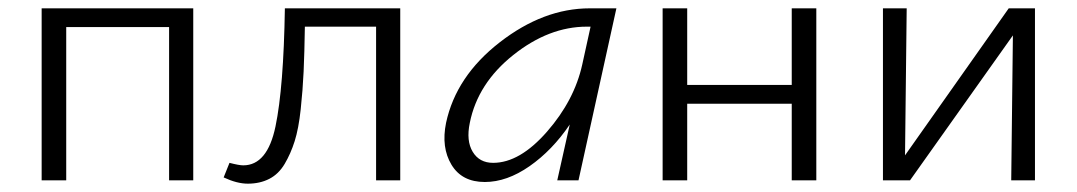

<svg xmlns="http://www.w3.org/2000/svg" viewBox="-20 -433 2585 461"><path d="M444 -413V0H386V-368H139V0H80V-413Z M941 -413V0H883V-369H712Q711 -305 709 -261Q707 -217 702 -170.5Q697 -124 687.5 -94Q678 -64 663.5 -39.5Q649 -15 626.5 -3.5Q604 8 575 8Q549 8 517 -7L531 -42Q554 -36 564 -36Q622 -36 641.5 -129.5Q661 -223 664 -413Z M1396 -413H1460L1369 0H1318L1348 -134Q1306 -72 1251.5 -34Q1197 4 1144 4Q1089 4 1064 -37.5Q1039 -79 1051 -138Q1075 -250 1180 -331.5Q1285 -413 1396 -413ZM1164 -42Q1228 -42 1293.5 -117Q1359 -192 1378 -278L1398 -369H1389Q1298 -369 1212.5 -301Q1127 -233 1108 -138Q1099 -95 1115 -68.5Q1131 -42 1164 -42Z M1881 -413H1940V0H1881V-184H1630V0H1571V-413H1630V-229H1881Z M2465 -413V0H2408L2412 -348L2165 0H2100V-413H2157L2153 -60L2402 -413Z"/></svg>

Font: EauTest Semilight
Style: Italic
Weight: 300
Italic angle: -12°
Designer: Christian Thalmann (Catharsis Fonts)
Version: Version 0.001;PS 000.001;hotconv 1.0.88;makeotf.lib2.5.64775